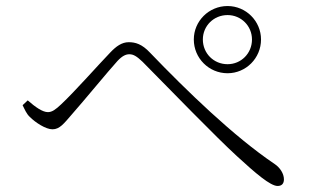

<svg xmlns="http://www.w3.org/2000/svg" viewBox="-20 -695 1040 637"><path d="M735 -452C796 -452 846 -502 846 -564C846 -625 796 -675 735 -675C673 -675 623 -625 623 -564C623 -502 673 -452 735 -452ZM901 -78C915 -78 922 -86 922 -100C922 -119 909 -139 891 -151C756 -242 599 -394 478 -520C451 -549 429 -555 407 -555C384 -555 365 -541 346 -521C311 -485 227 -390 183 -349C165 -332 153 -323 139 -323C121 -323 97 -340 72 -362L55 -346C62 -332 68 -317 79 -307C98 -288 132 -266 154 -266C178 -266 192 -285 218 -315C257 -359 339 -459 370 -493C386 -510 398 -515 409 -515C423 -515 434 -508 453 -490C536 -406 701 -236 766 -177C828 -120 877 -78 901 -78ZM735 -482C689 -482 653 -518 653 -564C653 -609 689 -645 735 -645C780 -645 816 -609 816 -564C816 -518 780 -482 735 -482Z"/></svg>

Font: Source Han Serif CN VF
Style: Regular
Weight: 250
Designer: Ryoko NISHIZUKA 西塚涼子 (kana & ideographs); Frank Grießhammer (Latin, Greek & Cyrillic); Wenlong ZHANG 张文龙 (bopomofo); San
Foundry: Adobe
Version: Version 2.002;hotconv 1.1.0;makeotfexe 2.6.0